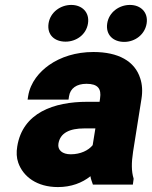

<svg xmlns="http://www.w3.org/2000/svg" viewBox="-20 -749 616 779"><path d="M50 -155C46 -131 47 -109 54 -89C74 -32 130 10 215 10C269 10 313 -7 347 -34C348 -23 354 -10 357 0H519L522 -22V-25C513 -54 513 -88 520 -134L554 -348C559 -379 557 -407 549 -431C527 -501 460 -538 359 -538C288 -538 226 -518 179 -485C141 -458 103 -416 94 -358L92 -345H258L260 -358C265 -391 291 -409 331 -409C377 -409 392 -389 386 -350L384 -336H334C199 -336 72 -292 50 -155ZM177 -654C170 -607 202 -580 246 -580C289 -580 330 -608 337 -654C344 -699 313 -729 269 -729C226 -729 184 -700 177 -654ZM217 -166C224 -210 263 -228 322 -228H367L356 -160C339 -139 307 -123 267 -123C233 -123 213 -140 217 -166ZM415 -654C408 -608 439 -579 484 -579C528 -579 568 -609 575 -654C582 -699 551 -729 507 -729C464 -729 422 -700 415 -654Z"/></svg>

Font: Asimov Pro
Style: UltObl
Weight: 900
Designer: Google
Version: Version 2.000980; 2014